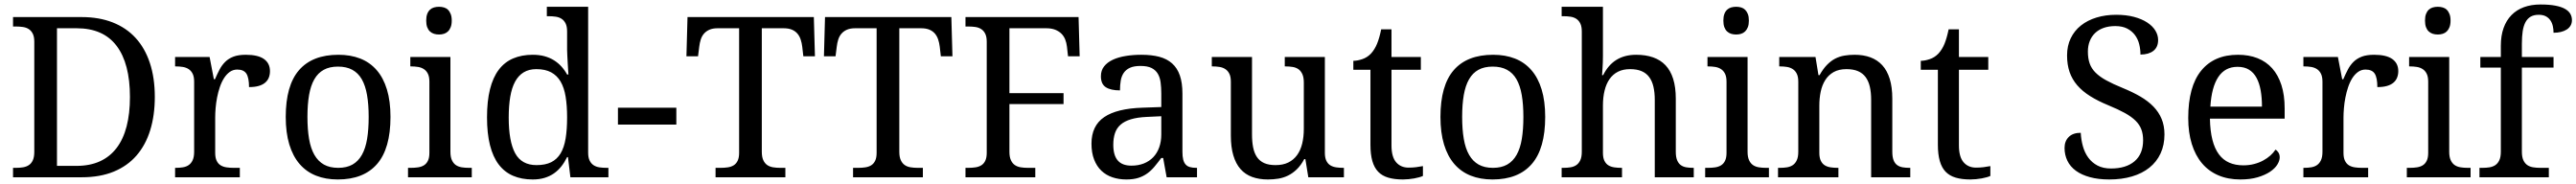

<svg xmlns="http://www.w3.org/2000/svg" viewBox="-20 -790 11482 820"><path d="M669.9 -357.9Q669.9 -275.9 649.4 -209.7Q628.9 -143.6 588.4 -96.9Q547.9 -50.3 486.8 -25.1Q425.8 0 344.2 0H38.1V-42H50.8Q67.9 -42 82.8 -44.4Q97.7 -46.9 108.9 -54.4Q120.1 -62 126.5 -76.2Q132.8 -90.3 132.8 -113.8V-604Q132.8 -626 126.2 -639.4Q119.6 -652.8 108.4 -660.2Q97.2 -667.5 82.3 -669.7Q67.4 -671.9 50.8 -671.9H38.1V-713.9H344.2Q421.4 -713.9 481.9 -690.2Q542.5 -666.5 584.2 -621.1Q626 -575.7 647.9 -509.3Q669.9 -442.9 669.9 -357.9ZM320.8 -50.8Q380.4 -50.8 425 -71Q469.7 -91.3 499.5 -130.4Q529.3 -169.4 544.2 -226.6Q559.1 -283.7 559.1 -357.9Q559.1 -506.8 499.8 -585.4Q440.4 -664.1 321.8 -664.1H233.9V-50.8Z M1048.8 0H760.3V-42H763.2Q780.3 -42 795.2 -44.4Q810.1 -46.9 821 -54.4Q832 -62 838.6 -76.2Q845.2 -90.3 845.2 -113.8V-425.8Q845.2 -447.8 838.6 -461.2Q832 -474.6 820.8 -481.9Q809.6 -489.3 794.7 -491.7Q779.8 -494.1 763.2 -494.1H760.3V-536.1H914.1L933.1 -437H938Q947.8 -459.5 958 -479.2Q968.3 -499 983.2 -513.9Q998 -528.8 1020 -537.4Q1042 -545.9 1075.2 -545.9Q1129.9 -545.9 1156.5 -526.9Q1183.1 -507.8 1183.1 -473.1Q1183.1 -457.5 1178 -444.3Q1172.9 -431.2 1161.6 -421.6Q1150.4 -412.1 1132.8 -407Q1115.2 -401.9 1089.8 -401.9Q1089.8 -443.4 1078.1 -461.7Q1066.4 -480 1037.1 -480Q1018.6 -480 1003.9 -469.5Q989.3 -459 978.3 -441.7Q967.3 -424.3 959.7 -401.9Q952.1 -379.4 947.5 -355.7Q942.9 -332 940.9 -308.6Q939 -285.2 939 -266.1V-108.9Q939 -86.9 945.6 -73.5Q952.1 -60.1 963.4 -53.2Q974.6 -46.4 989.5 -44.2Q1004.4 -42 1021 -42H1048.8Z M1720.2 -269Q1720.2 -127.9 1660.4 -59.1Q1600.6 9.8 1485.4 9.8Q1431.2 9.8 1388.2 -7.3Q1345.2 -24.4 1315.2 -59.1Q1285.2 -93.8 1269.3 -146.2Q1253.4 -198.7 1253.4 -269Q1253.4 -409.2 1312.7 -477.5Q1372.1 -545.9 1488.3 -545.9Q1542.5 -545.9 1585.4 -529.1Q1628.4 -512.2 1658.4 -477.8Q1688.5 -443.4 1704.3 -391.4Q1720.2 -339.4 1720.2 -269ZM1350.1 -269Q1350.1 -213.4 1357.4 -170.9Q1364.7 -128.4 1381.1 -99.9Q1397.5 -71.3 1423.6 -56.6Q1449.7 -42 1487.3 -42Q1524.9 -42 1550.8 -56.6Q1576.7 -71.3 1592.8 -99.9Q1608.9 -128.4 1616 -170.9Q1623 -213.4 1623 -269Q1623 -324.7 1615.7 -366.7Q1608.4 -408.7 1592.3 -436.8Q1576.2 -464.8 1550 -479Q1523.9 -493.2 1486.3 -493.2Q1448.7 -493.2 1422.9 -479Q1397 -464.8 1380.9 -436.8Q1364.7 -408.7 1357.4 -366.7Q1350.1 -324.7 1350.1 -269Z M1811.5 -42Q1828.1 -42 1843 -44.2Q1857.9 -46.4 1869.1 -53.2Q1880.4 -60.1 1887 -73.5Q1893.6 -86.9 1893.6 -108.9V-425.8Q1893.6 -447.8 1887 -461.2Q1880.4 -474.6 1869.1 -481.9Q1857.9 -489.3 1843 -491.7Q1828.1 -494.1 1811.5 -494.1H1808.6V-536.1H1987.3V-113.8Q1987.3 -90.3 1993.9 -76.2Q2000.5 -62 2011.5 -54.4Q2022.5 -46.9 2037.6 -44.4Q2052.7 -42 2069.3 -42H2082.5V0H1798.3V-42ZM1879.4 -698.2Q1879.4 -715.8 1883.8 -727.5Q1888.2 -739.3 1896 -746.6Q1903.8 -753.9 1914.1 -756.8Q1924.3 -759.8 1936.5 -759.8Q1948.2 -759.8 1958.5 -756.8Q1968.8 -753.9 1976.3 -746.6Q1983.9 -739.3 1988.5 -727.5Q1993.2 -715.8 1993.2 -698.2Q1993.2 -680.7 1988.5 -668.9Q1983.9 -657.2 1976.3 -649.9Q1968.8 -642.6 1958.5 -639.4Q1948.2 -636.2 1936.5 -636.2Q1924.3 -636.2 1914.1 -639.4Q1903.8 -642.6 1896 -649.9Q1888.2 -657.2 1883.8 -668.9Q1879.4 -680.7 1879.4 -698.2Z M2601.1 -109.9Q2601.1 -87.9 2607.7 -74.5Q2614.3 -61 2625.5 -53.7Q2636.7 -46.4 2651.6 -44.2Q2666.5 -42 2683.1 -42H2691.4V0H2522L2511.2 -89.8H2507.3Q2496.1 -66.9 2481.7 -48.6Q2467.3 -30.3 2448.7 -17.3Q2430.2 -4.4 2406.7 2.7Q2383.3 9.8 2354 9.8Q2304.7 9.8 2266.6 -6.6Q2228.5 -22.9 2202.6 -56.9Q2176.8 -90.8 2163.6 -143.1Q2150.4 -195.3 2150.4 -267.1Q2150.4 -339.4 2163.6 -392.1Q2176.8 -444.8 2202.6 -479Q2228.5 -513.2 2266.6 -529.5Q2304.7 -545.9 2354 -545.9Q2382.8 -545.9 2406.2 -539.6Q2429.7 -533.2 2448.5 -521.5Q2467.3 -509.8 2481.9 -493.7Q2496.6 -477.5 2507.3 -458H2513.2Q2511.7 -482.4 2510.3 -503.9Q2509.3 -522.5 2508.3 -540.8Q2507.3 -559.1 2507.3 -567.9V-649.9Q2507.3 -671.9 2500.7 -685.3Q2494.1 -698.7 2482.9 -706.1Q2471.7 -713.4 2456.8 -715.6Q2441.9 -717.8 2425.3 -717.8H2417V-759.8H2601.1ZM2371.1 -54.2Q2410.2 -54.2 2436.3 -67.1Q2462.4 -80.1 2478.3 -106.4Q2494.1 -132.8 2500.7 -172.9Q2507.3 -212.9 2507.3 -267.1Q2507.3 -319.3 2500.7 -359.4Q2494.1 -399.4 2478.3 -426.5Q2462.4 -453.6 2436 -467.8Q2409.7 -481.9 2370.1 -481.9Q2337.4 -481.9 2314 -467.8Q2290.5 -453.6 2275.6 -426.3Q2260.7 -398.9 2253.9 -358.6Q2247.1 -318.4 2247.1 -266.1Q2247.1 -159.7 2275.9 -106.9Q2304.7 -54.2 2371.1 -54.2Z M2733.9 -234.9V-310.1H2994.1V-234.9Z M3375 -113.8Q3375 -90.3 3381.6 -76.2Q3388.2 -62 3399.2 -54.4Q3410.2 -46.9 3425.3 -44.4Q3440.4 -42 3457 -42H3480V0H3168.9V-42H3191.9Q3208.5 -42 3223.4 -44.2Q3238.3 -46.4 3249.5 -53.2Q3260.7 -60.1 3267.3 -73.5Q3273.9 -86.9 3273.9 -108.9V-664.1H3178.2Q3156.2 -664.1 3141.4 -657.5Q3126.5 -650.9 3116.9 -639.6Q3107.4 -628.4 3102.8 -613.5Q3098.1 -598.6 3096.2 -582L3090.8 -539.1H3039.1L3043.9 -713.9H3606.9L3611.8 -539.1H3560.1L3555.2 -582Q3553.2 -598.6 3548.3 -613.5Q3543.5 -628.4 3534.2 -639.6Q3524.9 -650.9 3509.8 -657.5Q3494.6 -664.1 3472.2 -664.1H3375Z M3987.8 -113.8Q3987.8 -90.3 3994.4 -76.2Q4001 -62 4012 -54.4Q4022.9 -46.9 4038.1 -44.4Q4053.2 -42 4069.8 -42H4092.8V0H3781.7V-42H3804.7Q3821.3 -42 3836.2 -44.2Q3851.1 -46.4 3862.3 -53.2Q3873.5 -60.1 3880.1 -73.5Q3886.7 -86.9 3886.7 -108.9V-664.1H3791Q3769 -664.1 3754.2 -657.5Q3739.3 -650.9 3729.7 -639.6Q3720.2 -628.4 3715.6 -613.5Q3710.9 -598.6 3709 -582L3703.6 -539.1H3651.9L3656.7 -713.9H4219.7L4224.6 -539.1H4172.9L4168 -582Q4166 -598.6 4161.1 -613.5Q4156.2 -628.4 4147 -639.6Q4137.7 -650.9 4122.6 -657.5Q4107.4 -664.1 4085 -664.1H3987.8Z M4478.5 -664.1V-375H4719.7V-326.2H4478.5V-113.8Q4478.5 -90.3 4485.1 -76.2Q4491.7 -62 4502.7 -54.4Q4513.7 -46.9 4528.8 -44.4Q4543.9 -42 4560.5 -42H4593.8V0H4282.7V-42H4295.4Q4312 -42 4326.9 -44.2Q4341.8 -46.4 4353 -53.2Q4364.3 -60.1 4370.8 -73.5Q4377.4 -86.9 4377.4 -108.9V-604Q4377.4 -626 4370.8 -639.4Q4364.3 -652.8 4353 -660.2Q4341.8 -667.5 4326.9 -669.7Q4312 -671.9 4295.4 -671.9H4282.7V-713.9H4786.6L4791.5 -539.1H4739.7L4734.9 -582Q4732.9 -599.1 4727.1 -614Q4721.2 -628.9 4710.2 -639.9Q4699.2 -650.9 4682.6 -657.5Q4666 -664.1 4642.6 -664.1Z M4941.4 -145Q4941.4 -98.1 4961.2 -75Q4981 -51.8 5022.5 -51.8Q5052.7 -51.8 5077.4 -61.5Q5102.1 -71.3 5119.4 -89.4Q5136.7 -107.4 5146 -133.3Q5155.3 -159.2 5155.3 -190.9V-272L5091.3 -269Q5048.8 -267.1 5020.3 -258.5Q4991.7 -250 4974.1 -234.6Q4956.5 -219.2 4949 -196.8Q4941.4 -174.3 4941.4 -145ZM5062.5 -496.1Q5033.7 -496.1 5015.9 -488Q4998 -480 4988 -465.3Q4978 -450.7 4974.6 -430.7Q4971.2 -410.6 4971.2 -387.2Q4929.7 -387.2 4908 -401.4Q4886.2 -415.5 4886.2 -450.2Q4886.2 -476.1 4900.4 -494.1Q4914.6 -512.2 4939.2 -523.7Q4963.9 -535.2 4996.6 -540.5Q5029.3 -545.9 5066.4 -545.9Q5112.3 -545.9 5146.5 -536.9Q5180.7 -527.8 5203.6 -507.3Q5226.6 -486.8 5238 -453.9Q5249.5 -420.9 5249.5 -373V-113.8Q5249.5 -92.8 5252.9 -79.1Q5256.3 -65.4 5263.7 -57.1Q5271 -48.8 5283 -45.4Q5294.9 -42 5311.5 -42H5314.5V0H5179.2L5163.6 -85.9H5155.3Q5139.6 -64.9 5125 -47.4Q5110.4 -29.8 5092.8 -17.1Q5075.2 -4.4 5053 2.7Q5030.8 9.8 4999.5 9.8Q4966.3 9.8 4937.7 0.2Q4909.2 -9.3 4888.4 -29.1Q4867.7 -48.8 4856 -78.9Q4844.2 -108.9 4844.2 -149.9Q4844.2 -229.5 4900.9 -268.1Q4957.5 -306.6 5072.3 -310.1L5155.3 -313V-373Q5155.3 -399.9 5152.3 -422.6Q5149.4 -445.3 5139.6 -461.7Q5129.9 -478 5111.6 -487.1Q5093.3 -496.1 5062.5 -496.1Z M5884.3 -108.9Q5884.3 -86.9 5890.9 -73.5Q5897.5 -60.1 5908.7 -53.2Q5919.9 -46.4 5934.8 -44.2Q5949.7 -42 5966.3 -42H5969.2V0H5810.5L5797.4 -81.1H5792.5Q5777.3 -52.7 5759 -35.2Q5740.7 -17.6 5720.2 -7.6Q5699.7 2.4 5677.2 6.1Q5654.8 9.8 5630.4 9.8Q5590.8 9.8 5560.1 -1.5Q5529.3 -12.7 5508.3 -36.6Q5487.3 -60.5 5476.3 -97.7Q5465.3 -134.8 5465.3 -186V-425.8Q5465.3 -447.8 5458.7 -461.2Q5452.1 -474.6 5440.9 -481.9Q5429.7 -489.3 5414.8 -491.7Q5399.9 -494.1 5383.3 -494.1H5380.4V-536.1H5559.6V-190.9Q5559.6 -158.2 5564.7 -132.8Q5569.8 -107.4 5581.8 -89.8Q5593.8 -72.3 5614 -63.2Q5634.3 -54.2 5664.6 -54.2Q5697.8 -54.2 5721.4 -65.9Q5745.1 -77.6 5760.5 -98.9Q5775.9 -120.1 5783.2 -149.9Q5790.5 -179.7 5790.5 -215.8V-421.9Q5790.5 -445.3 5783.9 -459.7Q5777.3 -474.1 5766.4 -481.7Q5755.4 -489.3 5740.5 -491.7Q5725.6 -494.1 5708.5 -494.1H5705.6V-536.1H5884.3Z M6257.3 -43Q6275.4 -43 6290.5 -44.9Q6305.7 -46.9 6321.3 -49.8V-5.9Q6314.9 -2.9 6304.7 0Q6294.4 2.9 6282.5 5.1Q6270.5 7.3 6257.3 8.5Q6244.1 9.8 6232.4 9.8Q6194.3 9.8 6167 1.7Q6139.6 -6.3 6122.1 -24.4Q6104.5 -42.5 6095.9 -72.3Q6087.4 -102.1 6087.4 -145V-479H6011.2V-519Q6029.3 -519 6051 -526.4Q6072.8 -533.7 6089.4 -550.8Q6106.4 -569.3 6116.9 -595Q6127.4 -620.6 6135.3 -659.2H6181.2V-536.1H6312V-479H6181.2V-142.1Q6181.2 -90.8 6201.9 -66.9Q6222.7 -43 6257.3 -43Z M6866.2 -269Q6866.2 -127.9 6806.4 -59.1Q6746.6 9.8 6631.3 9.8Q6577.1 9.8 6534.2 -7.3Q6491.2 -24.4 6461.2 -59.1Q6431.2 -93.8 6415.3 -146.2Q6399.4 -198.7 6399.4 -269Q6399.4 -409.2 6458.7 -477.5Q6518.1 -545.9 6634.3 -545.9Q6688.5 -545.9 6731.4 -529.1Q6774.4 -512.2 6804.4 -477.8Q6834.5 -443.4 6850.3 -391.4Q6866.2 -339.4 6866.2 -269ZM6496.1 -269Q6496.1 -213.4 6503.4 -170.9Q6510.7 -128.4 6527.1 -99.9Q6543.5 -71.3 6569.6 -56.6Q6595.7 -42 6633.3 -42Q6670.9 -42 6696.8 -56.6Q6722.7 -71.3 6738.8 -99.9Q6754.9 -128.4 6762 -170.9Q6769 -213.4 6769 -269Q6769 -324.7 6761.7 -366.7Q6754.4 -408.7 6738.3 -436.8Q6722.2 -464.8 6696 -479Q6669.9 -493.2 6632.3 -493.2Q6594.7 -493.2 6568.8 -479Q6543 -464.8 6526.9 -436.8Q6510.7 -408.7 6503.4 -366.7Q6496.1 -324.7 6496.1 -269Z M7208.5 -42V0H6939.5V-42H6947.3Q6964.4 -42 6979.2 -44.4Q6994.1 -46.9 7005.1 -54.4Q7016.1 -62 7022.7 -76.2Q7029.3 -90.3 7029.3 -113.8V-649.9Q7029.3 -671.9 7022.7 -685.3Q7016.1 -698.7 7004.9 -706.1Q6993.7 -713.4 6978.8 -715.6Q6963.9 -717.8 6947.3 -717.8H6939.5V-759.8H7123.5V-540Q7123.5 -526.4 7123 -511.5Q7122.6 -496.6 7121.6 -483.9Q7120.6 -469.2 7119.6 -455.1H7124.5Q7169.4 -545.9 7271.5 -545.9Q7314 -545.9 7346.9 -534.4Q7379.9 -522.9 7402.3 -499.3Q7424.8 -475.6 7436.5 -438.5Q7448.2 -401.4 7448.2 -350.1V-113.8Q7448.2 -90.3 7454.1 -76.2Q7460 -62 7470.2 -54.4Q7480.5 -46.9 7494.6 -44.4Q7508.8 -42 7525.4 -42H7528.3V0H7354.5V-345.2Q7354.5 -377.9 7348.6 -403.3Q7342.8 -428.7 7329.8 -446.3Q7316.9 -463.9 7295.9 -472.9Q7274.9 -481.9 7244.6 -481.9Q7213.4 -481.9 7190.7 -470.5Q7168 -459 7153.1 -437.7Q7138.2 -416.5 7130.9 -386.5Q7123.5 -356.4 7123.5 -319.8V-108.9Q7123.5 -86.9 7130.1 -73.5Q7136.7 -60.1 7147.9 -53.2Q7159.2 -46.4 7174.1 -44.2Q7189 -42 7205.6 -42Z M7592.3 -42Q7608.9 -42 7623.8 -44.2Q7638.7 -46.4 7649.9 -53.2Q7661.1 -60.1 7667.7 -73.5Q7674.3 -86.9 7674.3 -108.9V-425.8Q7674.3 -447.8 7667.7 -461.2Q7661.1 -474.6 7649.9 -481.9Q7638.7 -489.3 7623.8 -491.7Q7608.9 -494.1 7592.3 -494.1H7589.4V-536.1H7768.1V-113.8Q7768.1 -90.3 7774.7 -76.2Q7781.2 -62 7792.2 -54.4Q7803.2 -46.9 7818.4 -44.4Q7833.5 -42 7850.1 -42H7863.3V0H7579.1V-42ZM7660.2 -698.2Q7660.2 -715.8 7664.6 -727.5Q7668.9 -739.3 7676.8 -746.6Q7684.6 -753.9 7694.8 -756.8Q7705.1 -759.8 7717.3 -759.8Q7729 -759.8 7739.3 -756.8Q7749.5 -753.9 7757.1 -746.6Q7764.6 -739.3 7769.3 -727.5Q7773.9 -715.8 7773.9 -698.2Q7773.9 -680.7 7769.3 -668.9Q7764.6 -657.2 7757.1 -649.9Q7749.5 -642.6 7739.3 -639.4Q7729 -636.2 7717.3 -636.2Q7705.1 -636.2 7694.8 -639.4Q7684.6 -642.6 7676.8 -649.9Q7668.9 -657.2 7664.6 -668.9Q7660.2 -680.7 7660.2 -698.2Z M8172.9 -42V0H7903.8V-42H7912.1Q7929.2 -42 7944.1 -44.4Q7959 -46.9 7970 -54.4Q7981 -62 7987.5 -76.2Q7994.1 -90.3 7994.1 -113.8V-425.8Q7994.1 -447.8 7987.5 -461.2Q7981 -474.6 7969.7 -481.9Q7958.5 -489.3 7943.6 -491.7Q7928.7 -494.1 7912.1 -494.1H7909.2V-536.1H8070.8L8084 -455.1H8088.9Q8104.5 -482.9 8121.8 -500.7Q8139.2 -518.6 8158.4 -528.6Q8177.7 -538.6 8199.5 -542.2Q8221.2 -545.9 8245.1 -545.9Q8284.7 -545.9 8315.7 -534.4Q8346.7 -522.9 8368.4 -499.3Q8390.1 -475.6 8401.6 -438.5Q8413.1 -401.4 8413.1 -350.1V-113.8Q8413.1 -90.3 8418.7 -76.2Q8424.3 -62 8434.6 -54.4Q8444.8 -46.9 8459 -44.4Q8473.1 -42 8489.7 -42H8493.2V0H8318.8V-345.2Q8318.8 -377.9 8313 -403.3Q8307.1 -428.7 8294.2 -446.3Q8281.2 -463.9 8260.3 -472.9Q8239.3 -481.9 8209 -481.9Q8174.8 -481.9 8151.6 -468.8Q8128.4 -455.6 8114.3 -433.1Q8100.1 -410.6 8094 -381.3Q8087.9 -352.1 8087.9 -319.8V-108.9Q8087.9 -86.9 8094.5 -73.5Q8101.1 -60.1 8112.3 -53.2Q8123.5 -46.4 8138.4 -44.2Q8153.3 -42 8169.9 -42Z M8786.1 -43Q8804.2 -43 8819.3 -44.9Q8834.5 -46.9 8850.1 -49.8V-5.9Q8843.8 -2.9 8833.5 0Q8823.2 2.9 8811.3 5.1Q8799.3 7.3 8786.1 8.5Q8772.9 9.8 8761.2 9.8Q8723.1 9.8 8695.8 1.7Q8668.5 -6.3 8650.9 -24.4Q8633.3 -42.5 8624.8 -72.3Q8616.2 -102.1 8616.2 -145V-479H8540V-519Q8558.1 -519 8579.8 -526.4Q8601.6 -533.7 8618.2 -550.8Q8635.3 -569.3 8645.8 -595Q8656.2 -620.6 8664.1 -659.2H8710V-536.1H8840.8V-479H8710V-142.1Q8710 -90.8 8730.7 -66.9Q8751.5 -43 8786.1 -43Z M9379.9 9.8Q9331.1 9.8 9293.7 -0.5Q9256.3 -10.7 9231.2 -29.1Q9206.1 -47.4 9193.4 -73.5Q9180.7 -99.6 9180.7 -130.9Q9180.7 -161.1 9199.5 -179.7Q9218.3 -198.2 9252.9 -198.2Q9254.4 -167 9262.5 -138.2Q9270.5 -109.4 9286.6 -87.4Q9302.7 -65.4 9327.6 -52.2Q9352.5 -39.1 9387.7 -39.1Q9455.1 -39.1 9492.9 -71.5Q9530.8 -104 9530.8 -165Q9530.8 -192.4 9522.9 -213.4Q9515.1 -234.4 9497.1 -252.2Q9479 -270 9449.5 -286.4Q9419.9 -302.7 9376 -320.8Q9329.6 -339.8 9294.9 -361.6Q9260.3 -383.3 9237.3 -409.9Q9214.4 -436.5 9203.1 -469.2Q9191.9 -502 9191.9 -543Q9191.9 -585.9 9208.3 -619.6Q9224.6 -653.3 9253.9 -676.5Q9283.2 -699.7 9323.2 -711.9Q9363.3 -724.1 9410.6 -724.1Q9455.6 -724.1 9490.2 -714.8Q9524.9 -705.6 9548.8 -689.9Q9572.8 -674.3 9585.2 -654.1Q9597.7 -633.8 9597.7 -611.8Q9597.7 -579.6 9576.4 -563.2Q9555.2 -546.9 9519 -546.9Q9519 -570.3 9513.4 -593Q9507.8 -615.7 9494.6 -633.5Q9481.4 -651.4 9460 -662.6Q9438.5 -673.8 9406.7 -673.8Q9377.9 -673.8 9355.2 -665.8Q9332.5 -657.7 9316.9 -642.8Q9301.3 -627.9 9293 -606.9Q9284.7 -585.9 9284.7 -560.1Q9284.7 -530.3 9292.5 -507.6Q9300.3 -484.9 9318.6 -466.6Q9336.9 -448.2 9366.7 -431.9Q9396.5 -415.5 9439.9 -397.9Q9483.9 -379.9 9518.3 -359.9Q9552.7 -339.8 9576.7 -315.2Q9600.6 -290.5 9613.3 -260Q9626 -229.5 9626 -190.9Q9626 -143.6 9608.6 -106.2Q9591.3 -68.8 9559.1 -43Q9526.9 -17.1 9481.4 -3.7Q9436 9.8 9379.9 9.8Z M9951.7 -492.2Q9896 -492.2 9866 -447Q9835.9 -401.9 9830.6 -314.9H10060.5Q10060.5 -354.5 10054.7 -387.2Q10048.8 -419.9 10036.1 -443.4Q10023.4 -466.8 10002.7 -479.5Q9981.9 -492.2 9951.7 -492.2ZM9963.9 9.8Q9909.7 9.8 9866.5 -8.5Q9823.2 -26.9 9793.5 -62Q9763.7 -97.2 9747.8 -148.2Q9731.9 -199.2 9731.9 -264.2Q9731.9 -404.3 9789.6 -475.1Q9847.2 -545.9 9953.6 -545.9Q10002 -545.9 10040.5 -530.8Q10079.1 -515.6 10106 -485.6Q10132.8 -455.6 10147.2 -410.9Q10161.6 -366.2 10161.6 -307.1V-261.2H9828.6Q9829.6 -206.5 9839.6 -167.2Q9849.6 -127.9 9868.4 -102.5Q9887.2 -77.1 9914.6 -65.2Q9941.9 -53.2 9977.5 -53.2Q10003.4 -53.2 10025.6 -59.1Q10047.9 -64.9 10065.9 -74.7Q10084 -84.5 10097.9 -96.9Q10111.8 -109.4 10120.6 -123Q10127.4 -120.1 10133.5 -110.8Q10139.6 -101.6 10139.6 -88.9Q10139.6 -73.7 10128.9 -56.4Q10118.2 -39.1 10096.2 -24.4Q10074.2 -9.8 10041.3 0Q10008.3 9.8 9963.9 9.8Z M10533.7 0H10245.1V-42H10248Q10265.1 -42 10280 -44.4Q10294.9 -46.9 10305.9 -54.4Q10316.9 -62 10323.5 -76.2Q10330.1 -90.3 10330.1 -113.8V-425.8Q10330.1 -447.8 10323.5 -461.2Q10316.9 -474.6 10305.7 -481.9Q10294.4 -489.3 10279.5 -491.7Q10264.6 -494.1 10248 -494.1H10245.1V-536.1H10398.9L10418 -437H10422.9Q10432.6 -459.5 10442.9 -479.2Q10453.1 -499 10468 -513.9Q10482.9 -528.8 10504.9 -537.4Q10526.9 -545.9 10560.1 -545.9Q10614.7 -545.9 10641.4 -526.9Q10668 -507.8 10668 -473.1Q10668 -457.5 10662.8 -444.3Q10657.7 -431.2 10646.5 -421.6Q10635.3 -412.1 10617.7 -407Q10600.1 -401.9 10574.7 -401.9Q10574.7 -443.4 10563 -461.7Q10551.3 -480 10522 -480Q10503.4 -480 10488.8 -469.5Q10474.1 -459 10463.1 -441.7Q10452.1 -424.3 10444.6 -401.9Q10437 -379.4 10432.4 -355.7Q10427.7 -332 10425.8 -308.6Q10423.8 -285.2 10423.8 -266.1V-108.9Q10423.8 -86.9 10430.4 -73.5Q10437 -60.1 10448.2 -53.2Q10459.5 -46.4 10474.4 -44.2Q10489.3 -42 10505.9 -42H10533.7Z M10719.2 -42Q10735.8 -42 10750.7 -44.2Q10765.6 -46.4 10776.9 -53.2Q10788.1 -60.1 10794.7 -73.5Q10801.3 -86.9 10801.3 -108.9V-425.8Q10801.3 -447.8 10794.7 -461.2Q10788.1 -474.6 10776.9 -481.9Q10765.6 -489.3 10750.7 -491.7Q10735.8 -494.1 10719.2 -494.1H10716.3V-536.1H10895V-113.8Q10895 -90.3 10901.6 -76.2Q10908.2 -62 10919.2 -54.4Q10930.2 -46.9 10945.3 -44.4Q10960.4 -42 10977.1 -42H10990.2V0H10706.1V-42ZM10787.1 -698.2Q10787.1 -715.8 10791.5 -727.5Q10795.9 -739.3 10803.7 -746.6Q10811.5 -753.9 10821.8 -756.8Q10832 -759.8 10844.2 -759.8Q10856 -759.8 10866.2 -756.8Q10876.5 -753.9 10884 -746.6Q10891.6 -739.3 10896.2 -727.5Q10900.9 -715.8 10900.9 -698.2Q10900.9 -680.7 10896.2 -668.9Q10891.6 -657.2 10884 -649.9Q10876.5 -642.6 10866.2 -639.4Q10856 -636.2 10844.2 -636.2Q10832 -636.2 10821.8 -639.4Q10811.5 -642.6 10803.7 -649.9Q10795.9 -657.2 10791.5 -668.9Q10787.1 -680.7 10787.1 -698.2Z M11338.9 -42V0H11029.8V-42H11043Q11060.1 -42 11075 -44.4Q11089.8 -46.9 11100.8 -54.4Q11111.8 -62 11118.4 -76.2Q11125 -90.3 11125 -113.8V-488.8H11033.7V-536.1H11125V-585.9Q11125 -630.9 11137.2 -665Q11149.4 -699.2 11172.4 -722.7Q11195.3 -746.1 11228 -758.1Q11260.7 -770 11301.8 -770Q11340.8 -770 11367.7 -764.9Q11394.5 -759.8 11410.9 -750.5Q11427.2 -741.2 11434.6 -728.5Q11441.9 -715.8 11441.9 -700.2Q11441.9 -686.5 11435.8 -676Q11429.7 -665.5 11418.7 -658.4Q11407.7 -651.4 11392.8 -647.7Q11377.9 -644 11359.9 -644Q11359.9 -659.2 11356.7 -673.6Q11353.5 -688 11345.9 -699.2Q11338.4 -710.4 11325.7 -717.3Q11313 -724.1 11293.9 -724.1Q11272.5 -724.1 11258.1 -715.8Q11243.7 -707.5 11234.9 -691.2Q11226.1 -674.8 11222.4 -650.9Q11218.8 -627 11218.8 -595.2V-536.1H11359.9V-488.8H11218.8V-113.8Q11218.8 -90.3 11225.3 -76.2Q11231.9 -62 11242.9 -54.4Q11253.9 -46.9 11269 -44.4Q11284.2 -42 11300.8 -42Z"/></svg>

Font: Droid-TTFautohint Serif
Style: Regular
Weight: 400
Foundry: Ascender Corporation
Version: Version 1.00; ttfautohint (v1.00rc1.4-1a1c-dirty) -l 8 -r 50